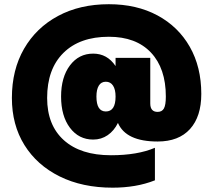

<svg xmlns="http://www.w3.org/2000/svg" viewBox="-20 -710 985 888"><path d="M675 -442.5V-231.5Q675 -192.5 709 -192.5Q729.5 -192.5 738.2 -208.5Q747 -224.5 747 -263.5Q747 -394 678 -467Q609 -540 483.5 -540Q349 -540 273.5 -465.5Q198 -391 198 -257Q198 -131 275.5 -61.5Q353 8 493 8Q616 8 696.5 -26.5V124Q652 141.5 603 149.8Q554 158 501 158Q361 158 256 106Q151 54 93 -39.2Q35 -132.5 35 -257Q35 -387 91.2 -484.5Q147.5 -582 248.5 -636.2Q349.5 -690.5 483.5 -690.5Q612 -690.5 708.2 -638.8Q804.5 -587 857.8 -493.5Q911 -400 911 -275.5Q911 -171 858.8 -113.2Q806.5 -55.5 709 -55.5Q562.5 -55.5 525.5 -141.5Q507.5 -105 478 -84.8Q448.5 -64.5 411 -64.5Q344.5 -64.5 303.5 -119Q262.5 -173.5 262.5 -263.5Q262.5 -353 303.5 -407.5Q344.5 -462 411 -462Q476 -462 514.5 -404.5V-442.5ZM426 -263.5Q426 -194.5 469.5 -194.5Q514.5 -194.5 514.5 -263.5Q514.5 -296 502.8 -314Q491 -332 469.5 -332Q448 -332 437 -314Q426 -296 426 -263.5Z"/></svg>

Font: Overused Grotesk Black
Style: Regular
Weight: 900
Version: Version 0.004